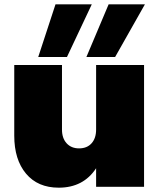

<svg xmlns="http://www.w3.org/2000/svg" viewBox="-20 -865 737 889"><path d="M647 -564V0H425V-86Q366 4 252 4Q155 4 100.5 -61Q46 -126 46 -237V-564H267V-265Q267 -225 288.5 -201.5Q310 -178 346 -178Q383 -178 404 -201.5Q425 -225 425 -265V-564ZM237 -845H405L290 -601H157ZM483 -845H651L513 -601H380Z"/></svg>

Font: Poppins Black
Style: Regular
Weight: 900
Designer: Ninad Kale (Devanagari), Jonny Pinhorn (Latin)
Foundry: Indian Type Foundry
Version: Version 3.200;PS 1.000;hotconv 16.6.54;makeotf.lib2.5.65590